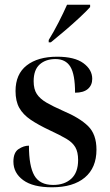

<svg xmlns="http://www.w3.org/2000/svg" viewBox="-20 -786 467 816"><path d="M201 10Q120 10 78.5 -20.5Q37 -51 37 -99Q37 -138 59 -152.5Q81 -167 103 -167Q103 -80 126 -40Q149 0 206 0Q254 0 283 -26.5Q312 -53 312 -106Q312 -140 300 -160.5Q288 -181 261.5 -196.5Q235 -212 192 -232Q143 -255 110.5 -277Q78 -299 62 -327.5Q46 -356 46 -399Q46 -471 93.5 -508Q141 -545 223 -545Q297 -545 334.5 -517.5Q372 -490 372 -451Q372 -424 353.5 -408Q335 -392 299 -392Q299 -470 279 -502.5Q259 -535 216 -535Q174 -535 148.5 -512Q123 -489 123 -441Q123 -407 136.5 -386.5Q150 -366 177.5 -350Q205 -334 248 -315Q319 -285 354.5 -250Q390 -215 390 -150Q390 -73 340.5 -31.5Q291 10 201 10ZM187 -616Q208 -650 229 -691Q250 -732 265 -766H363V-756Q348 -739 318.5 -711.5Q289 -684 255.5 -655.5Q222 -627 196 -606H187Z"/></svg>

Font: Noto Serif Display SemiCondensed Medium
Style: Regular
Weight: 500
Width: 4
Designer: Monotype Design Team
Foundry: Monotype Imaging Inc.
Version: Version 2.009